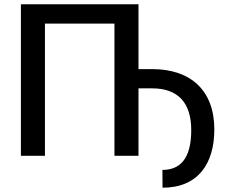

<svg xmlns="http://www.w3.org/2000/svg" viewBox="-20 -731 1070 901"><path d="M629.9 -710.9H78.1V0H190.9V-620.1H517.1V0H629.9V-316.4H693.8C814 -316.4 877.4 -250 877.4 -121.1C877.4 -20 848.6 66.4 742.2 66.4L742.7 149.9C910.6 149.9 985.8 35.6 985.8 -123.5C985.8 -306.6 875 -406.7 693.8 -406.7H629.9Z"/></svg>

Font: Bert Sans Medium
Style: Regular
Weight: 500
Designer: Christian Robertson (Google), Cristiano Sobral
Foundry: Google, Cristiano Sobral
Version: Version 3.101